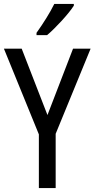

<svg xmlns="http://www.w3.org/2000/svg" viewBox="-20 -963 484 983"><path d="M358 -934V-943H258C236 -898 202 -844 167 -795V-783H221C264 -819 333 -894 358 -934ZM223 -374 91 -714H0L179 -275V0H265V-278L444 -714H354Z"/></svg>

Font: Noto Sans Sinhala Condensed
Style: Regular
Weight: 400
Width: 3
Designer: Jelle Bosma - Monotype Design Team
Foundry: Monotype Imaging Inc.
Version: Version 2.006